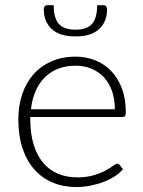

<svg xmlns="http://www.w3.org/2000/svg" viewBox="-20 -728 562 754"><path d="M431 -299Q431 -339 419.8 -370.8Q408.5 -402.5 388 -424.5Q367.5 -446.5 339.2 -458.2Q311 -470 277 -470Q238.5 -470 208 -458Q177.5 -446 155.2 -423.5Q133 -401 119.5 -369.5Q106 -338 101.5 -299ZM99 -268.5V-259Q99 -203 112 -160.5Q125 -118 149 -89.2Q173 -60.5 207 -46Q241 -31.5 283 -31.5Q320.5 -31.5 348 -39.8Q375.5 -48 394.2 -58.2Q413 -68.5 424 -76.8Q435 -85 440 -85Q446.5 -85 450 -80L463 -64Q451 -49 431.2 -36Q411.5 -23 387.2 -13.8Q363 -4.5 335.2 1Q307.5 6.5 279.5 6.5Q228.5 6.5 186.5 -11.2Q144.5 -29 114.5 -63Q84.5 -97 68.2 -146.2Q52 -195.5 52 -259Q52 -312.5 67.2 -357.8Q82.5 -403 111.2 -435.8Q140 -468.5 181.8 -487Q223.5 -505.5 276.5 -505.5Q318.5 -505.5 354.5 -491Q390.5 -476.5 417 -448.8Q443.5 -421 458.8 -380.5Q474 -340 474 -287.5Q474 -276.5 471 -272.5Q468 -268.5 461 -268.5ZM276.5 -611.5Q321.5 -611.5 341.5 -634.2Q361.5 -657 361.5 -707.5H388.5Q394 -707.5 397.2 -702.8Q400.5 -698 400.5 -691Q400.5 -643 369.5 -614Q338.5 -585 276.5 -585Q214.5 -585 183.2 -614Q152 -643 152 -691Q152 -698 155.5 -702.8Q159 -707.5 164.5 -707.5H191Q191 -657 211 -634.2Q231 -611.5 276.5 -611.5Z"/></svg>

Font: Lato 2
Style: Regular
Weight: 300
Designer: Lukasz Dziedzic with Adam Twardoch and Botio Nikoltchev
Foundry: tyPoland Lukasz Dziedzic
Version: Version 2.015; 2015-08-06; http://www.latofonts.com/